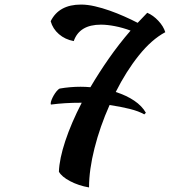

<svg xmlns="http://www.w3.org/2000/svg" viewBox="-20 -752 744 841"><path d="M241 -364Q264 -368 287 -370Q310 -372 333 -372Q344 -372 354.5 -371.5Q365 -371 376 -370Q413 -433 457 -496Q501 -559 552 -618Q517 -631 483 -637.5Q449 -644 422 -644Q328 -644 303 -572Q265 -579 238 -602.5Q211 -626 202 -659Q238 -732 335 -732Q363 -732 395.5 -724.5Q428 -717 460.5 -705.5Q493 -694 524.5 -680Q556 -666 583 -652Q594 -663 604 -674Q614 -685 625 -696Q651 -685 673.5 -661Q696 -637 704 -611Q644 -579 588 -509Q532 -439 487 -349Q534 -334 568 -311Q602 -288 619 -258L612 -251Q588 -265 548 -275Q508 -285 460 -292Q418 -198 394 -103Q370 -8 370 69Q324 61 287 41.5Q250 22 238 0Q240 -56 266 -134.5Q292 -213 338 -302Q297 -302 265.5 -300Q234 -298 203 -294Q203 -296 202.5 -296Q202 -296 202 -298Q202 -305 206 -315Q210 -325 215.5 -334.5Q221 -344 228 -352.5Q235 -361 241 -364Z"/></svg>

Font: Kaushan Script
Style: Regular
Weight: 400
Designer: Pablo Impallari
Foundry: Pablo Impallari
Version: Version 1.002